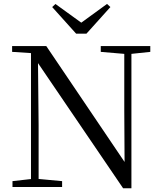

<svg xmlns="http://www.w3.org/2000/svg" viewBox="-20 -966 836 992"><path d="M266.5 -945.4 427.3 -829.1H372.7L533 -945.7L550.4 -929.6L426.5 -791.9H373.5L249.6 -929.6ZM44.5 0V-30.1L150.3 -42.1H171.8L300.9 -30.1V0ZM140.1 0V-704.6H175.7L179.5 -319.3V0ZM500.6 -698V-728H756.5V-698L651.5 -686.9H630.9ZM616.1 6.7 166.9 -653.8 164.7 -655.5 140.7 -691.6 42.6 -698V-728H219.1L641.4 -102.9L623.8 -96.7L622.1 -395.1V-728H659V6.7Z"/></svg>

Font: Noto Serif TC
Style: Regular
Weight: 200
Designer: Ryoko NISHIZUKA 西塚涼子 (kana & ideographs); Frank Grießhammer (Latin, Greek & Cyrillic); Wenlong ZHANG 张文龙 (bopomofo); San
Foundry: Adobe
Version: Version 2.001;hotconv 1.1.0;makeotfexe 2.6.0